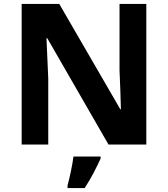

<svg xmlns="http://www.w3.org/2000/svg" viewBox="-20 -734 853 975"><path d="M723 0H531L220 -540H216Q218 -489 220.5 -438Q223 -387 225 -336V0H90V-714H281L591 -179H594Q593 -229 591 -278Q589 -327 587 -376V-714H723ZM491 71Q476 104 456 142.5Q436 181 410 221H323V208Q331 179 340 136Q349 93 353 61H491Z"/></svg>

Font: Noto Sans Tai Tham
Style: Bold
Weight: 700
Designer: Monotype Design Team 2013. Revised by David WIlliams 2020
Foundry: Monotype Imaging Inc.
Version: Version 2.002; ttfautohint (v1.8.4.7-5d5b)